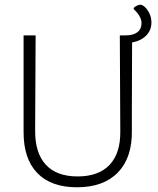

<svg xmlns="http://www.w3.org/2000/svg" viewBox="-20 -789 669 814"><path d="M539 -313V-236Q541 -121 480 -58Q419 5 306 5Q196 5 137.5 -56Q79 -117 80 -232V-639H131L129 -237Q128 -141 174 -91Q220 -41 309 -41Q398 -41 444.5 -90Q491 -139 490 -232L488 -639H513Q545 -639 562.5 -652.5Q580 -666 580 -691Q580 -720 546 -751L549 -758Q565 -769 575 -769Q584 -769 595 -758.5Q606 -748 614 -731Q622 -714 622 -694Q622 -661 600 -638.5Q578 -616 540 -609Z"/></svg>

Font: Luna Sans Light
Style: Regular
Weight: 300
Designer: Juan Pablo del Peral
Foundry: Huerta Tipografica
Version: Version 2.001; ttfautohint (v1.5)